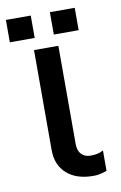

<svg xmlns="http://www.w3.org/2000/svg" viewBox="-135 -703 480 761"><g transform="rotate(-10 105.0 -322.5)"><path d="M33 -520H131V-124Q131 -98 144.5 -83.5Q158 -69 182 -69Q214 -69 233 -81V1Q206 12 179 12Q111 12 72 -22.5Q33 -57 33 -118ZM44 -657V-567H-56V-657ZM121 -657H221V-567H121Z"/></g></svg>

Font: Non Bureau
Style: Regular
Weight: 400
Designer: Jona Saucedo
Foundry: Non Foundry
Version: Version 1.000; ttfautohint (v1.8.4)